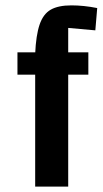

<svg xmlns="http://www.w3.org/2000/svg" viewBox="-20 -695 382 715"><path d="M234 0H111V-495Q114 -564 127.5 -603.5Q141 -643 169 -659Q197 -675 246 -675Q269 -675 293 -672.5Q317 -670 342 -665L335 -582L234 -591ZM309 -500V-417H45V-500Z"/></svg>

Font: Changa ExtraLight Medium
Style: Regular
Weight: 500
Version: Version 3.002; ttfautohint (v1.8.2)